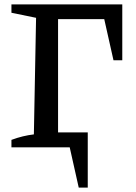

<svg xmlns="http://www.w3.org/2000/svg" viewBox="-20 -670 617 873"><path d="M536 -650V-396H496L454 -583H244V-68H379V183H338L297 0H32V-34Q59 -44 84 -50Q109 -56 134 -59L144 -589L32 -612V-650Z"/></svg>

Font: Piazzolla Medium
Style: Regular
Weight: 500
Designer: Juan Pablo del Peral
Foundry: Huerta Tipografica
Version: Version 1.330